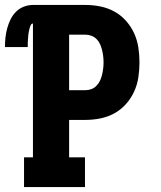

<svg xmlns="http://www.w3.org/2000/svg" viewBox="-30 -755 650 775"><path d="M67 0V-120H103V-660Q97 -660 94 -653.5Q91 -647 89.5 -641Q88 -635 86.5 -628.5Q85 -622 84.5 -615.5Q84 -609 83.5 -603Q83 -597 82.5 -590.5Q82 -584 82 -577.5Q82 -571 82 -565H-10Q-10 -584 -8 -603Q-6 -622 -1 -640.5Q4 -659 12.5 -676.5Q21 -694 34.5 -707.5Q48 -721 66 -728Q84 -735 103 -735H315Q345 -735 375 -729Q405 -723 431.5 -708.5Q458 -694 478.5 -671Q499 -648 511.5 -620.5Q524 -593 528.5 -563Q533 -533 533 -503Q533 -473 528.5 -443Q524 -413 511.5 -385.5Q499 -358 478.5 -335Q458 -312 431.5 -297.5Q405 -283 375 -277Q345 -271 315 -271H249V-120H313V0ZM249 -391H315Q328 -391 339.5 -395.5Q351 -400 360 -409.5Q369 -419 374 -430Q379 -441 382 -453.5Q385 -466 386.5 -478.5Q388 -491 388 -503Q388 -516 386.5 -528.5Q385 -541 382 -553Q379 -565 374 -576.5Q369 -588 360 -597Q351 -606 339.5 -610.5Q328 -615 315 -615H249Z"/></svg>

Font: Iosevka Slab Heavy Extended
Style: Regular
Weight: 900
Width: 7
Monospace: yes
Designer: Belleve Invis
Foundry: Belleve Invis
Version: Version 11.1.0; ttfautohint (v1.8.3)